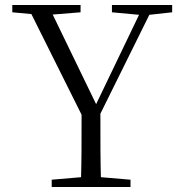

<svg xmlns="http://www.w3.org/2000/svg" viewBox="-20 -745 724 765"><path d="M426 -696 534 -686 363 -330 190 -687 301 -696V-725H29V-696L105 -689L305 -288C305 -166 305 -111 303 -39L186 -29V0H500V-29L382 -39C380 -112 380 -167 380 -292L575 -686L666 -696V-725H426Z"/></svg>

Font: Noto Serif CJK SC Light
Style: Regular
Weight: 300
Designer: Ryoko NISHIZUKA 西塚涼子 (kana & ideographs); Frank Grießhammer (Latin, Greek & Cyrillic); Wenlong ZHANG 张文龙 (bopomofo); San
Foundry: Adobe
Version: Version 2.001;hotconv 1.1.0;makeotfexe 2.6.0